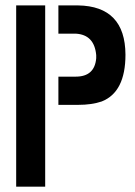

<svg xmlns="http://www.w3.org/2000/svg" viewBox="-20 -704 509 724"><path d="M41 0V-683.6H150.4V0ZM200.2 -308.6V-415H265.6Q336.9 -415 342.8 -484.4Q342.8 -490.2 342.8 -496.1Q335.9 -573.2 265.6 -577.1H200.2V-683.6H274.4Q452.1 -680.7 453.1 -498Q453.1 -356.4 363.3 -321.3Q326.2 -308.6 274.4 -308.6Q272.5 -308.6 200.2 -308.6Z"/></svg>

Font: Post No Bills Colombo
Style: Bold
Weight: 700
Designer: Kosala Senevirathne, Siva Puranthara, Lasantha Premarathna, Tharique Azeez
Foundry: Mooniak
Version: Version 1.220 ; ttfautohint (v1.6)